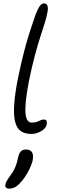

<svg xmlns="http://www.w3.org/2000/svg" viewBox="-20 -780 344 1134"><path d="M165 11Q142 11 121.5 4Q101 -3 86.5 -22Q72 -41 66 -77.5Q60 -114 64.5 -172.5Q69 -231 86 -317Q104 -404 120.5 -468.5Q137 -533 154 -586Q171 -639 189 -691Q204 -730 215.5 -745Q227 -760 240 -760Q254 -760 260 -746.5Q266 -733 259 -701Q254 -674 243.5 -641.5Q233 -609 218.5 -564Q204 -519 186.5 -454.5Q169 -390 150 -297Q137 -228 132.5 -182Q128 -136 131 -108Q134 -80 143.5 -68Q153 -56 166 -56Q187 -56 199 -60.5Q211 -65 219.5 -69.5Q228 -74 238 -74Q252 -74 255 -66Q258 -58 256 -45Q253 -30 239.5 -17.5Q226 -5 206.5 3Q187 11 165 11ZM36 334Q7 334 12 310Q14 300 19.5 289.5Q25 279 43 254Q55 238 63 222.5Q71 207 76.5 190Q82 173 86 154Q91 128 102 115.5Q113 103 133 103Q157 103 168 117.5Q179 132 173 167Q167 195 145.5 235Q124 275 94 306Q78 322 63.5 328Q49 334 36 334Z"/></svg>

Font: Shantell Sans Light
Style: Italic
Weight: 300
Italic angle: -11°
Designer: Stephen Nixon, Anya Danilova, Shantell Martin
Foundry: Arrow Type
Version: Version 1.008;[ac192a2d6]